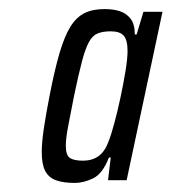

<svg xmlns="http://www.w3.org/2000/svg" viewBox="-20 -713 378 423"><path d="M145 -310Q119 -310 103 -316Q87 -322 79.5 -336.5Q72 -351 72 -378Q72 -399 76.5 -429.5Q81 -460 89 -501Q100 -558 111 -595.5Q122 -633 135 -654Q148 -675 166 -684Q184 -693 210 -693Q229 -693 243.5 -688.5Q258 -684 267.5 -672Q277 -660 277 -637H281L296 -687H338L259 -316H218L224 -366H220Q206 -330 185 -320Q164 -310 145 -310ZM163 -359Q183 -359 197 -369Q211 -379 219 -401Q225 -416 232 -442Q239 -468 245.5 -498.5Q252 -529 256.5 -556.5Q261 -584 261 -601Q261 -625 252.5 -634.5Q244 -644 224 -644Q207 -644 195.5 -639.5Q184 -635 176 -620.5Q168 -606 160.5 -577.5Q153 -549 143 -501Q135 -460 130 -434Q125 -408 125 -392Q125 -371 134 -365Q143 -359 163 -359Z"/></svg>

Font: Saira ExtraCondensed
Style: Italic
Weight: 400
Width: 2
Italic angle: -12°
Designer: Hector Gatti with collaboration of the Omnibus-Type team
Foundry: Omnibus-Type
Version: Version 1.101